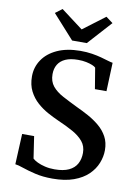

<svg xmlns="http://www.w3.org/2000/svg" viewBox="-104 -1041 803 1121"><g transform="rotate(10 297.0 -481.0)"><path d="M287 11Q229 11 184 0.2Q139 -10.5 107.5 -21.5Q76 -32.5 59.5 -34L68 -215H139L158.5 -85Q168.5 -75.5 187.5 -66.2Q206.5 -57 232.5 -50.8Q258.5 -44.5 289 -44.5Q341.5 -44.5 374 -59.8Q406.5 -75 421.8 -103Q437 -131 437 -167.5Q437 -207.5 414.2 -235Q391.5 -262.5 352.2 -284.5Q313 -306.5 262 -328.5Q231.5 -342 197.5 -360.5Q163.5 -379 133.8 -405.5Q104 -432 85 -469Q66 -506 66 -556.5Q66 -611 95.8 -655.2Q125.5 -699.5 182 -725.5Q238.5 -751.5 319 -752Q357.5 -752 388.8 -747Q420 -742 444.8 -735.2Q469.5 -728.5 487.2 -723Q505 -717.5 516 -716L509.5 -546.5H441L420.5 -670.5Q415 -676.5 400 -682.8Q385 -689 363.5 -693.5Q342 -698 315.5 -698Q270 -698 240.5 -684.8Q211 -671.5 196.5 -647.2Q182 -623 182 -590Q182 -547 205 -519Q228 -491 268 -469.8Q308 -448.5 357.5 -424.5Q391.5 -409 427 -389.5Q462.5 -370 493 -344.5Q523.5 -319 542 -285Q560.5 -251 560.5 -205Q560.5 -167 545.2 -128.5Q530 -90 497.5 -58.5Q465 -27 412.8 -8Q360.5 11 287 11ZM260.5 -803 133.5 -944 174 -974.5 304 -876.5 434 -974.5 475 -944 347.5 -803Z"/></g></svg>

Font: Merriweather 28pt SemiBold
Style: Regular
Weight: 600
Version: Version 2.100